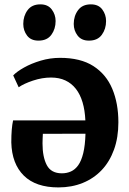

<svg xmlns="http://www.w3.org/2000/svg" viewBox="-20 -824 578 858"><path d="M241 13.5Q140 13.5 86.5 -39.2Q33 -92 30.5 -187.5Q30.5 -220 32.5 -244Q34.5 -268 38.5 -286H361.5Q359.5 -331 349 -366.5Q338.5 -402 319.2 -426.8Q300 -451.5 272.2 -464.5Q244.5 -477.5 208 -477.5Q168.5 -477.5 127.2 -463.8Q86 -450 63.5 -434L39 -487Q55 -504 87.5 -522.2Q120 -540.5 162 -553Q204 -565.5 248.5 -565.5Q340 -565.5 397.2 -528.8Q454.5 -492 481.8 -427Q509 -362 509 -277.5Q509 -209.5 489.5 -155.5Q470 -101.5 434.5 -64Q399 -26.5 349.8 -6.5Q300.5 13.5 241 13.5ZM256.5 -49.5Q278.5 -49.5 297 -57.8Q315.5 -66 329.5 -85.5Q343.5 -105 352 -139.5Q360.5 -174 362 -226.5L171.5 -226Q171 -215.5 170.5 -203.8Q170 -192 170 -183Q170 -122.5 189.2 -86Q208.5 -49.5 256.5 -49.5ZM151.5 -642.5Q118 -642.5 101 -665Q84 -687.5 84 -717Q84 -752.5 103.2 -778.5Q122.5 -804.5 160 -804.5H161Q194 -804.5 211.2 -781.8Q228.5 -759 228.5 -730Q228.5 -694.5 209.5 -668.5Q190.5 -642.5 152.5 -642.5ZM377 -642.5Q344 -642.5 326.8 -665Q309.5 -687.5 309.5 -717Q309.5 -752.5 328.8 -778.5Q348 -804.5 385.5 -804.5H386.5Q420 -804.5 437 -781.8Q454 -759 454 -730Q454 -694.5 435 -668.5Q416 -642.5 378 -642.5Z"/></svg>

Font: Merriweather 24pt
Style: Bold
Weight: 700
Designer: Eben Sorkin
Foundry: Eben Sorkin
Version: Version 2.100